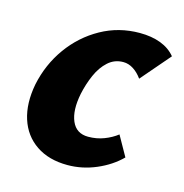

<svg xmlns="http://www.w3.org/2000/svg" viewBox="-76 -508 567 593"><g transform="rotate(15 207.5 -212.0)"><path d="M190 14Q130 14 89.5 -13.5Q49 -41 33.5 -89.5Q18 -138 30 -201Q44 -268 82.5 -321.5Q121 -375 177.5 -406.5Q234 -438 301 -438Q339 -438 368 -427Q397 -416 415 -394L335 -301Q323 -318 307.5 -328Q292 -338 275 -338Q247 -338 226.5 -319.5Q206 -301 193 -271.5Q180 -242 173 -209Q162 -154 176.5 -120.5Q191 -87 229 -87Q256 -87 279.5 -96Q303 -105 321 -119L357 -55Q326 -24 281.5 -5Q237 14 190 14Z"/></g></svg>

Font: Ysabeau Infant ExtraBold
Style: Italic
Weight: 800
Italic angle: -12°
Designer: Christian Thalmann (Catharsis Fonts)
Version: Version 2.001;gftools[0.9.30]; featfreeze: ss01,ss02,lnum